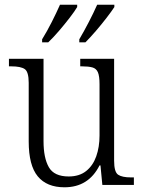

<svg xmlns="http://www.w3.org/2000/svg" viewBox="-20 -786 610 816"><path d="M254 10Q179 10 140.5 -36.5Q102 -83 102 -185V-434Q102 -481 85 -492.5Q68 -504 28 -504H18V-536H165V-186Q165 -115 187.5 -75.5Q210 -36 272 -36Q317 -36 346 -59Q375 -82 389 -121.5Q403 -161 403 -210V-428Q403 -463 396 -479Q389 -495 372.5 -499.5Q356 -504 329 -504H321V-536H465V-103Q465 -55 482 -43.5Q499 -32 537 -32H549V0H415L407 -83H403Q356 10 254 10ZM317 -619Q337 -653 357.5 -692.5Q378 -732 393 -766H466V-756Q455 -739 433.5 -711Q412 -683 387.5 -654.5Q363 -626 343 -606H317ZM159 -619Q180 -653 200 -692.5Q220 -732 235 -766H308V-756Q298 -739 276.5 -711Q255 -683 230.5 -654.5Q206 -626 185 -606H159Z"/></svg>

Font: Noto Serif Tamil SemiCondensed Light
Style: Regular
Weight: 300
Width: 4
Designer: Indian Type Foundry, Tom Grace, and the Monotype Design Team
Foundry: Monotype Imaging Inc.
Version: Version 2.004; ttfautohint (v1.8.4.7-5d5b)